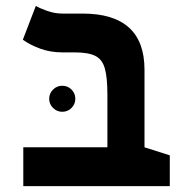

<svg xmlns="http://www.w3.org/2000/svg" viewBox="-20 -632 626 652"><path d="M556.6 -104.5V0H59.1V-131.8H344.7V-311.5Q344.7 -369.1 335.9 -399.9Q327.1 -430.7 303.2 -442.4Q279.3 -454.1 233.9 -454.1H192.4Q150.9 -454.1 116.5 -466.8Q82 -479.5 57.6 -497.1L101.6 -611.8Q112.8 -605 138.9 -595.5Q165 -585.9 191.9 -585.9H260.3Q470.7 -585.9 470.7 -395V-131.8ZM191.4 -252.4Q173.3 -252.4 160.2 -265.4Q147 -278.3 147 -296.4Q147 -314.9 160.2 -327.9Q173.3 -340.8 191.4 -340.8Q210 -340.8 222.9 -327.9Q235.8 -314.9 235.8 -296.4Q235.8 -278.3 222.9 -265.4Q210 -252.4 191.4 -252.4Z"/></svg>

Font: Cascadia Code NF
Style: Bold
Weight: 700
Monospace: yes
Designer: Aaron Bell
Foundry: Saja Typeworks
Version: Version 2404.023; ttfautohint (v1.8.4)